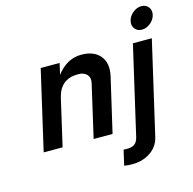

<svg xmlns="http://www.w3.org/2000/svg" viewBox="-132 -873 1230 1225"><g transform="rotate(-15 483.0 -260.5)"><path d="M65 0 186 -525H311L294 -451Q362 -540 457 -540Q541 -540 581.5 -490.5Q622 -441 603 -358L520 0H395L475 -348Q483 -382 464 -403.5Q445 -425 405 -425Q288 -425 261 -308L190 0ZM562 115Q609 119 630.5 106Q652 93 660 60L795 -525H920L778 90Q762 159 697 194.5Q632 230 539 215ZM827.5 -615.5Q811 -637 818 -667Q825 -697 851.5 -718.5Q878 -740 908 -740Q938 -740 954.5 -718.5Q971 -697 964 -667Q957 -637 930.5 -615.5Q904 -594 874 -594Q844 -594 827.5 -615.5Z"/></g></svg>

Font: Miedinger
Style: Bold-Italic
Weight: 700
Italic angle: -13°
Version: Version 001.000